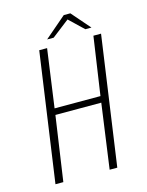

<svg xmlns="http://www.w3.org/2000/svg" viewBox="-109 -781 649 849"><g transform="rotate(-15 215.0 -356.5)"><path d="M38 0 122 -591H158L121 -325H331L370 -591H405L321 0H286L327 -296H117L74 0ZM168 -628 267 -713H297L371 -628H343L278 -690L198 -628Z"/></g></svg>

Font: Alumni Sans ExtraLight
Style: Italic
Weight: 250
Italic angle: -8°
Version: Version 1.016